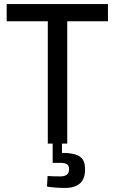

<svg xmlns="http://www.w3.org/2000/svg" viewBox="-20 -709 565 948"><path d="M216 0V-604H13V-689H513V-604H312V0ZM303 219Q277 219 251.5 217Q226 215 212 212L215 160Q223 161 244.5 161.5Q266 162 278 162Q299 162 310 153.5Q321 145 321 126Q321 108 310 101.5Q299 95 278 95H240V-2H286V46Q324 46 349.5 53Q375 60 387.5 77Q400 94 400 127Q400 176 373.5 197.5Q347 219 303 219Z"/></svg>

Font: Cairo Play SemiBold
Style: Regular
Weight: 600
Designer: Mohamed Gaber, Accademia di Belle Arti di Urbino
Foundry: Kief Type Foundry, Accademia di Belle Arti di Urbino
Version: Version 3.130;gftools[0.9.24]